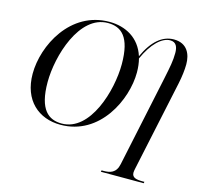

<svg xmlns="http://www.w3.org/2000/svg" viewBox="-131 -872 1338 1260"><g transform="rotate(15 538.0 -242.5)"><path d="M323 11C591 11 720 -266 720 -450C720 -485 716 -516 709 -543C756 -649 820 -711 877 -711C919 -711 930 -678 930 -639C930 -586 921 -543 904 -461L773 158C760 221 719 230 675 230H662L660 240H951L953 230H940C898 230 868 224 868 190C868 184 870 170 872 162L1003 -453C1013 -500 1019 -549 1019 -586C1019 -653 991 -723 899 -723C822 -723 756 -669 705 -557C668 -673 570 -725 461 -725C196 -725 61 -458 61 -266C61 -85 175 11 323 11ZM329 1C240 1 170 -50 170 -238C170 -416 259 -715 453 -715C544 -715 610 -663 610 -477C610 -298 523 1 329 1Z"/></g></svg>

Font: Noto Serif Display
Style: Italic
Weight: 400
Italic angle: -12°
Designer: Monotype Design Team
Foundry: Monotype Imaging Inc.
Version: Version 2.009